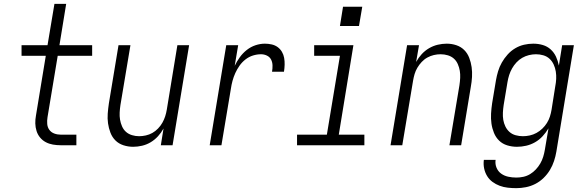

<svg xmlns="http://www.w3.org/2000/svg" viewBox="-20 -755 3040 998"><path d="M296 0Q275 0 255 -3.5Q235 -7 218 -16Q201 -25 188.5 -40Q176 -55 170 -74Q164 -93 163.5 -113.5Q163 -134 167 -155L218 -465H92V-520H227L263 -735H324L289 -520H459V-465H280L227 -146Q224 -128 225.5 -110.5Q227 -93 236.5 -80Q246 -67 262 -61Q278 -55 296 -55H377V0Z M672 8Q646 8 621.5 0Q597 -8 580 -25Q563 -42 554 -65.5Q545 -89 541.5 -114Q538 -139 540 -165Q542 -191 546 -218L596 -520H658L606 -209Q603 -189 602 -170Q601 -151 604 -133Q607 -115 614.5 -98Q622 -81 635 -69.5Q648 -58 666 -52.5Q684 -47 703 -47Q720 -47 738 -51Q756 -55 772 -64Q788 -73 801.5 -87Q815 -101 824 -117Q833 -133 838.5 -150Q844 -167 847 -185L902 -520H963L877 0H816L830 -87Q818 -65 801 -46.5Q784 -28 763 -15.5Q742 -3 718.5 2.5Q695 8 672 8Z M1070 0 1156 -520H1218L1200 -413Q1211 -436 1226.5 -457.5Q1242 -479 1263 -495.5Q1284 -512 1308.5 -520Q1333 -528 1357 -528Q1375 -528 1392.5 -524Q1410 -520 1423.5 -510Q1437 -500 1445.5 -485.5Q1454 -471 1457 -454Q1460 -437 1459.5 -418.5Q1459 -400 1456 -382H1394Q1397 -399 1396.5 -415.5Q1396 -432 1389 -445.5Q1382 -459 1367.5 -466Q1353 -473 1337 -473Q1316 -473 1295 -466.5Q1274 -460 1256 -446Q1238 -432 1225 -413.5Q1212 -395 1203 -375Q1194 -355 1188.5 -334.5Q1183 -314 1180 -293L1131 0Z M1524 0V-55H1679L1747 -465H1613V-520H1817L1741 -55H1874V0ZM1846 -620H1747L1763 -720H1863Z M2010 0 2096 -520H2158L2143 -433Q2155 -455 2172 -473.5Q2189 -492 2210.5 -504.5Q2232 -517 2255.5 -522.5Q2279 -528 2302 -528Q2328 -528 2352 -520Q2376 -512 2393 -495Q2410 -478 2419 -454.5Q2428 -431 2431.5 -406Q2435 -381 2433.5 -355Q2432 -329 2427 -302L2377 0H2316L2368 -311Q2371 -331 2372 -350Q2373 -369 2370 -387Q2367 -405 2359.5 -422Q2352 -439 2339 -450.5Q2326 -462 2308 -467.5Q2290 -473 2270 -473Q2253 -473 2235.5 -469Q2218 -465 2201.5 -456Q2185 -447 2172 -433Q2159 -419 2149.5 -403Q2140 -387 2135 -370Q2130 -353 2127 -335L2071 0Z M2664 223Q2641 223 2619 220.5Q2597 218 2577 210.5Q2557 203 2540 190.5Q2523 178 2512 160Q2501 142 2496.5 120.5Q2492 99 2495 76H2556Q2553 98 2561 117Q2569 136 2585 147.5Q2601 159 2621.5 163.5Q2642 168 2664 168Q2682 168 2700.5 164Q2719 160 2735.5 150Q2752 140 2765.5 125.5Q2779 111 2788.5 94.5Q2798 78 2803.5 60Q2809 42 2812 24L2831 -88Q2818 -66 2800.5 -47Q2783 -28 2761 -15.5Q2739 -3 2715 2.5Q2691 8 2667 8Q2641 8 2616.5 0.5Q2592 -7 2574.5 -24Q2557 -41 2547.5 -64.5Q2538 -88 2534.5 -113Q2531 -138 2532.5 -164.5Q2534 -191 2538 -218L2558 -338Q2562 -361 2569 -384.5Q2576 -408 2588.5 -430Q2601 -452 2618.5 -471.5Q2636 -491 2658 -504Q2680 -517 2704 -522.5Q2728 -528 2752 -528Q2778 -528 2801.5 -521Q2825 -514 2842.5 -498Q2860 -482 2870 -460.5Q2880 -439 2885 -414L2902 -520H2963L2872 33Q2868 57 2860 81.5Q2852 106 2838.5 128.5Q2825 151 2805.5 170Q2786 189 2762.5 201Q2739 213 2713.5 218Q2688 223 2664 223ZM2698 -47Q2716 -47 2734 -51Q2752 -55 2768.5 -64Q2785 -73 2799 -86.5Q2813 -100 2823 -116Q2833 -132 2838.5 -149.5Q2844 -167 2847 -185L2866 -305Q2870 -325 2871 -344.5Q2872 -364 2869 -383Q2866 -402 2858 -419.5Q2850 -437 2836.5 -449.5Q2823 -462 2804.5 -467.5Q2786 -473 2766 -473Q2748 -473 2729.5 -468.5Q2711 -464 2694.5 -454.5Q2678 -445 2664.5 -430.5Q2651 -416 2641.5 -399Q2632 -382 2626.5 -364.5Q2621 -347 2618 -329L2598 -209Q2595 -189 2594 -169.5Q2593 -150 2596 -132Q2599 -114 2607 -97.5Q2615 -81 2628.5 -69Q2642 -57 2660.5 -52Q2679 -47 2698 -47Z"/></svg>

Font: Iosevka SS04 Light
Style: Italic
Weight: 300
Italic angle: -9°
Monospace: yes
Designer: Belleve Invis
Foundry: Belleve Invis
Version: Version 19.0.0; ttfautohint (v1.8.4)